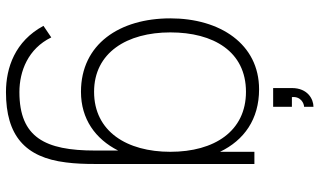

<svg xmlns="http://www.w3.org/2000/svg" viewBox="-232 -566 1065 640"><g transform="rotate(90 300.0 -246.5)"><path d="M336.5 -687.5H304.2C301 -717.7 326 -728.1 336.5 -728.1V-759.4C311.5 -759.4 274 -740.6 274 -687.5V-625H336.5ZM486.5 -562.5V-447.9C447.9 -528.1 378.1 -578.1 278.1 -578.1C127.1 -578.1 41.7 -447.9 41.7 -282.3C41.7 -113.5 127.1 15.6 286.5 15.6C377.1 15.6 443.8 -32.3 482.3 -108.3V-31.3C482.3 135.4 438.5 220.8 287.5 220.8C217.7 220.8 142.7 191.7 105.2 114.6L66.7 140.6C117.7 235.4 206.3 265.6 287.5 265.6C432.3 265.6 505.2 202.1 521.9 65.6C526 34.4 527.1 3.1 527.1 -31.3V-562.5ZM286.5 -28.1C156.2 -28.1 88.5 -137.5 88.5 -282.3C88.5 -426 152.1 -534.4 286.5 -534.4C417.7 -534.4 486.5 -429.2 486.5 -282.3C486.5 -137.5 418.8 -28.1 286.5 -28.1Z"/></g></svg>

Font: Manrope3 Thin
Style: Regular
Weight: 100
Width: 4
Designer: Mikhail Sharanda
Foundry: Mikhail Sharanda
Version: Version 3.000;PS 003.000;hotconv 1.0.88;makeotf.lib2.5.64775